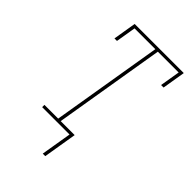

<svg xmlns="http://www.w3.org/2000/svg" viewBox="-268 -840 1136 1136"><g transform="rotate(45 300.0 -271.5)"><path d="M318 192 350 0H121V-19H236L352 -716H178L157 -590H136L160 -735H571L547 -590H526L547 -716H373L257 -19H374L339 192Z"/></g></svg>

Font: Iosevka Curly Slab ThExObl
Style: Regular
Weight: 100
Width: 7
Italic angle: -9°
Monospace: yes
Designer: Belleve Invis
Foundry: Belleve Invis
Version: Version 11.1.0; ttfautohint (v1.8.3)